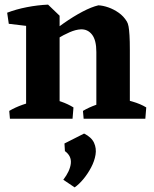

<svg xmlns="http://www.w3.org/2000/svg" viewBox="-20 -514 668 831"><path d="M93 0V-446L188 -494L238 -446V0ZM397 0V-289Q397 -340 378.5 -364Q360 -388 330 -387Q308 -386 281.5 -374.5Q255 -363 228 -346.5Q201 -330 177 -311L168 -343Q211 -382 254.5 -412.5Q298 -443 337 -463.5Q376 -484 406 -491Q426 -490 449 -482Q472 -474 493.5 -459Q515 -444 529 -421Q534 -413 536.5 -399Q539 -385 540.5 -361Q542 -337 542 -297V0ZM18 -411 11 -459Q50 -474 96.5 -483Q143 -492 188 -494L192 -438L127 -398ZM23 0 20 -34Q45 -49 77.5 -60.5Q110 -72 135 -78L124 0ZM166 0 183 -91Q213 -85 243.5 -74.5Q274 -64 298 -49L294 0ZM342 0 339 -34Q364 -49 396.5 -60.5Q429 -72 454 -78L443 0ZM471 0 488 -91Q517 -85 553 -74.5Q589 -64 613 -49L609 0ZM303 297 254 264Q283 226 286.5 193.5Q290 161 261 140L259 107L344 64Q376 80 387 104Q398 128 393.5 155.5Q389 183 374.5 210.5Q360 238 341 261Q322 284 303 297Z"/></svg>

Font: Eczar SemiBold
Style: Regular
Weight: 600
Designer: Vaibhav Singh
Foundry: Rosetta Type Foundry
Version: Version 2.000